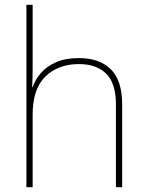

<svg xmlns="http://www.w3.org/2000/svg" viewBox="-20 -780 613 800"><path d="M116 -496Q116 -474 115.5 -456.5Q115 -439 114 -417H116Q127 -449 151 -476.5Q175 -504 214 -521Q253 -538 309 -538Q395 -538 442 -491Q489 -444 489 -346V0H463V-345Q463 -433 422.5 -473Q382 -513 309 -513Q223 -513 169.5 -461.5Q116 -410 116 -302V0H90V-760H116Z"/></svg>

Font: Noto Sans Kannada Thin
Style: Regular
Weight: 100
Designer: Jelle Bosma - Monotype Design Team
Foundry: Monotype Imaging Inc.
Version: Version 2.005; ttfautohint (v1.8.4.7-5d5b)